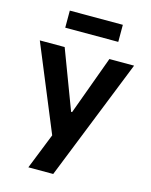

<svg xmlns="http://www.w3.org/2000/svg" viewBox="-134 -797 858 1093"><g transform="rotate(15 295.0 -250.5)"><path d="M17.6 -503.9H164.1L294.9 -157.2H300.8L427.7 -503.9H573.2L288.1 210.9H141.6L225.6 0ZM451.2 -611.3H138.7V-711.9H451.2Z"/></g></svg>

Font: Wanted Sans
Style: Bold
Weight: 700
Designer: Original Design by Kil Hyung-jin and Kang Hanbin, Wanted Lab, Inc; Hangeul from Source Han Sans by Jang Soo-young and Ka
Foundry: Wanted Lab, Inc.
Version: Version 1.000